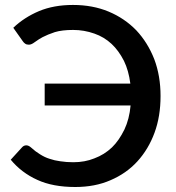

<svg xmlns="http://www.w3.org/2000/svg" viewBox="-20 -748 711 776"><path d="M72.3 -581.1 33.7 -635.7Q77.6 -677.7 137.7 -703.1Q197.3 -728 274.9 -728Q354.5 -728 418.9 -701.2Q483.4 -674.3 530.8 -625.5Q577.1 -576.2 603.5 -508.8Q628.9 -441.4 628.9 -359.9Q628.9 -277.3 604.5 -211.4Q580.1 -145 535.2 -95.7Q490.7 -46.9 426.3 -19.5Q363.8 7.8 284.2 7.8Q193.4 7.8 130.9 -21Q66.9 -49.8 23.4 -102.5L69.3 -152.8Q76.2 -160.6 86.4 -160.6Q95.7 -160.6 106 -151.4Q123 -135.7 141.6 -124.5Q160.6 -112.3 179.7 -106.4Q200.7 -99.1 223.6 -96.2Q248.5 -92.3 276.4 -92.3Q322.8 -92.3 361.3 -107.9Q401.9 -123 432.6 -152.3Q460.9 -179.7 482.9 -224.6Q502.9 -267.1 507.8 -321.8H160.6V-410.2H506.8Q500 -462.9 481 -502Q459.5 -543.9 431.2 -570.3Q400.9 -598.6 361.3 -612.3Q319.8 -627 275.4 -627Q231 -627 201.7 -618.2Q172.4 -608.4 151.9 -597.7Q138.7 -590.8 119.6 -577.1Q106.9 -567.4 96.7 -567.4Q87.4 -567.4 82 -571.3Q76.2 -575.2 72.3 -581.1Z"/></svg>

Font: Lato-SemiBold
Style: Regular
Weight: 500
Designer: Lukasz Dziedzic with Adam Twardoch and Botio Nikoltchev
Foundry: tyPoland Lukasz Dziedzic
Version: ""